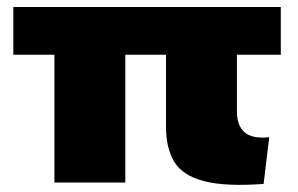

<svg xmlns="http://www.w3.org/2000/svg" viewBox="-20 -520 848 547"><path d="M135 0V-364H18V-500H780V-364H655V-202Q655 -162 677 -143Q699 -124 747 -129L731 4Q622 12 561 -4Q500 -20 476.5 -59Q453 -98 453 -158V-364H337V0Z"/></svg>

Font: Work Sans ExtraBold
Style: Regular
Weight: 800
Designer: Wei Huang
Foundry: Wei Huang
Version: Version 2.012; ttfautohint (v1.8.3)